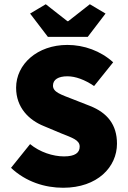

<svg xmlns="http://www.w3.org/2000/svg" viewBox="-20 -874 604 906"><path d="M278 12C440 12 532 -86 532 -196C532 -286 486 -342 405 -374L326 -405C267 -428 230 -439 230 -470C230 -499 256 -514 298 -514C336 -514 380 -498 424 -468L514 -580C455 -634 376 -662 298 -662C156 -662 56 -571 56 -460C56 -366 117 -307 187 -279L268 -245C323 -223 356 -213 356 -182C356 -153 334 -136 282 -136C230 -136 168 -156 122 -194L32 -82C102 -16 192 12 278 12ZM206 -700H394L478 -810L404 -854L302 -774H298L196 -854L122 -810Z"/></svg>

Font: Source Sans Pro Black
Style: Regular
Weight: 900
Designer: Paul D. Hunt
Foundry: Adobe Systems Incorporated
Version: Version 3.006;hotconv 1.0.111;makeotfexe 2.5.65597